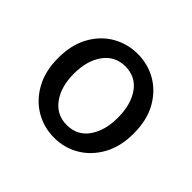

<svg xmlns="http://www.w3.org/2000/svg" viewBox="-102 -926 611 611"><g transform="rotate(45 203.5 -620.5)"><path d="M203 -432.2Q157.1 -432.2 118.3 -454.8Q79.6 -477.4 56.2 -519.8Q32.7 -562.1 32.7 -620.7Q32.7 -680.7 56.2 -722.7Q79.6 -764.8 118.3 -787.1Q157.1 -809.3 203 -809.3Q249 -809.3 287.5 -787.1Q326 -764.8 349.5 -722.7Q372.9 -680.7 372.9 -620.7Q372.9 -562.1 349.5 -519.8Q326 -477.4 287.5 -454.8Q249 -432.2 203 -432.2ZM203 -489.2Q249.7 -489.2 275.7 -525.9Q301.7 -562.7 301.7 -620.7Q301.7 -680.1 275.7 -716.8Q249.7 -753.4 203 -753.4Q157 -753.4 130.2 -716.8Q103.4 -680.1 103.4 -620.7Q103.4 -562.7 130.2 -525.9Q157 -489.2 203 -489.2Z"/></g></svg>

Font: Noto Sans TC
Style: Regular
Weight: 100
Designer: Ryoko NISHIZUKA 西塚涼子 (kana, bopomofo & ideographs); Paul D. Hunt (Latin, Greek & Cyrillic); Sandoll Communications 산돌커뮤니
Foundry: Adobe
Version: Version 2.004;hotconv 1.0.118;makeotfexe 2.5.65603